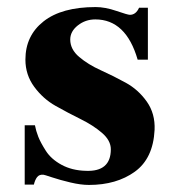

<svg xmlns="http://www.w3.org/2000/svg" viewBox="-20 -508 501 544"><path d="M418 -140Q414 -59 362 -21.5Q310 16 232 16Q209 16 179.5 9Q150 2 127.5 -5.5Q105 -13 103 -13Q91 -14 85 -6Q79 2 76 15H50V-153H79Q82 -137 88.5 -120.5Q95 -104 110 -80.5Q125 -57 154.5 -41Q184 -25 223 -24Q294 -21 294 -85Q294 -110 269 -131.5Q244 -153 208.5 -170.5Q173 -188 137.5 -208Q102 -228 77 -262Q52 -296 52 -339Q52 -407 103.5 -447.5Q155 -488 251 -488Q278 -488 310 -477Q342 -466 348 -466Q365 -466 374 -486H399V-339H370Q337 -453 250 -453Q222 -453 200.5 -436Q179 -419 179 -396Q179 -368 204.5 -346.5Q230 -325 265.5 -309Q301 -293 336.5 -273.5Q372 -254 396 -220Q420 -186 418 -140Z"/></svg>

Font: GFS Artemisia
Style: Bold
Weight: 700
Designer: Designed by Takis Katsoulidis.
Foundry: Designed by Takis Katsoulidis.
Version: Version 1.0